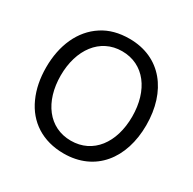

<svg xmlns="http://www.w3.org/2000/svg" viewBox="-159 -878 1052 1047"><g transform="rotate(30 367.5 -354.0)"><path d="M368 7C566 7 682 -142 682 -352C682 -564 566 -715 368 -715C302 -715 245 -700 198 -669C102 -607 51 -492 51 -353C51 -284 63 -222 88 -167C137 -58 235 7 368 7ZM367 -73C228 -73 142 -190 142 -354C142 -516 228 -636 367 -636C506 -636 592 -519 592 -354C592 -189 506 -73 367 -73Z"/></g></svg>

Font: Be Vietnam
Style: Regular
Weight: 400
Designer: Gabriel Lam
Foundry: TypeRant
Version: Version 4.000